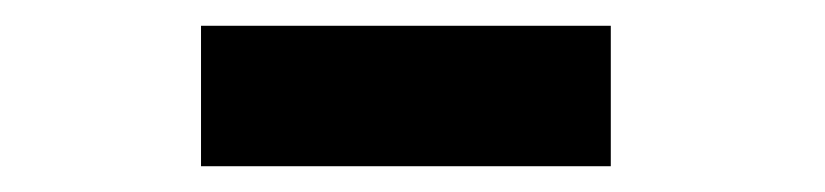

<svg xmlns="http://www.w3.org/2000/svg" viewBox="-20 -768 640 149"><path d="M136 -639V-748H454V-639Z"/></svg>

Font: Noto Sans Mono Extra
Style: Regular
Weight: 800
Designer: Monotype Design Team
Foundry: Monotype Imaging Inc.
Version: Version 1.900